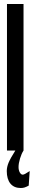

<svg xmlns="http://www.w3.org/2000/svg" viewBox="-20 -755 183 963"><path d="M15 0H98V-735H15ZM84 188Q94 188 102.5 185.5Q111 183 124 176L129 103Q114 113 106.2 117Q98.5 121 94 121Q85.5 121 79.2 109.8Q73 98.5 73 83Q73 64.5 80.5 39.8Q88 15 98 0H57Q32.5 38.5 23.2 60.5Q14 82.5 14 103Q14 143.5 32.2 165.8Q50.5 188 84 188Z"/></svg>

Font: League Gothic Condensed
Style: Regular
Weight: 400
Width: 3
Designer: The League of Moveable Type
Version: Version 1.600; ttfautohint (v1.8.3)